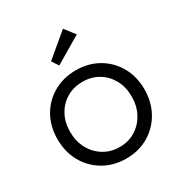

<svg xmlns="http://www.w3.org/2000/svg" viewBox="-179 -887 965 1024"><g transform="rotate(-30 303.5 -374.5)"><path d="M304 10Q227 10 166 -25.5Q105 -61 70.5 -122.5Q36 -184 36 -263Q36 -341 70.5 -402Q105 -463 166 -498Q227 -533 304 -533Q381 -533 441.5 -498Q502 -463 536.5 -402Q571 -341 571 -263Q571 -184 536.5 -122.5Q502 -61 441.5 -25.5Q381 10 304 10ZM304 -61Q359 -61 401.5 -87.5Q444 -114 468.5 -159.5Q493 -205 493 -263Q493 -321 468.5 -366Q444 -411 401.5 -436.5Q359 -462 304 -462Q249 -462 206 -436.5Q163 -411 138.5 -366Q114 -321 114 -263Q114 -205 138.5 -159.5Q163 -114 206 -87.5Q249 -61 304 -61ZM241 -599 214 -640 356 -759 405 -696Z"/></g></svg>

Font: Lexend Deca Light
Style: Regular
Weight: 300
Designer: Bonnie Shaver-Troup, Thomas Jockin
Foundry: Lexend
Version: Version 1.008; ttfautohint (v1.8.4.7-5d5b)